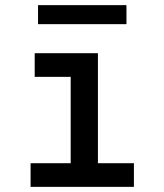

<svg xmlns="http://www.w3.org/2000/svg" viewBox="-20 -727 640 747"><path d="M99 0V-92H255V-428H115V-520H361V-92H501V0ZM128 -633V-707H472V-633Z"/></svg>

Font: Iosevka SS04 Semibold Extended
Style: Regular
Weight: 600
Width: 7
Monospace: yes
Designer: Belleve Invis
Foundry: Belleve Invis
Version: Version 19.0.0; ttfautohint (v1.8.4)